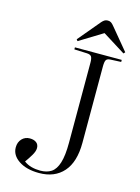

<svg xmlns="http://www.w3.org/2000/svg" viewBox="-137 -1002 799 1093"><g transform="rotate(15 262.5 -456.0)"><path d="M204 14Q130 14 84.5 -16.5Q39 -47 39 -93Q39 -124 57.5 -143.5Q76 -163 104 -163Q128 -163 142.5 -152Q157 -141 157 -120Q157 -101 142 -76Q127 -51 111 -29Q131 -14 155.5 -7.5Q180 -1 207 -1Q246 -1 272 -18Q298 -35 311.5 -78Q325 -121 325 -197V-668Q325 -694 318.5 -704Q312 -714 292 -715L217 -718V-730H493V-718L429 -715Q411 -714 405 -704Q399 -694 399 -665V-216Q399 -103 347.5 -44.5Q296 14 204 14ZM222 -768 215 -777 324 -907Q331 -915 339 -920.5Q347 -926 359 -926Q371 -926 379 -920.5Q387 -915 399 -900L501 -777L493 -768L359 -852Z"/></g></svg>

Font: Literata 72pt Light
Style: Regular
Weight: 300
Designer: Latin by Veronika Burian and Jose Scaglione. Greek by Irene Vlachou. Cyrillic by Vera Evstafieva.
Foundry: TypeTogether
Version: Version 3.002